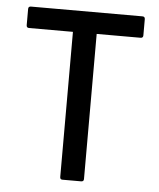

<svg xmlns="http://www.w3.org/2000/svg" viewBox="-49 -698 612 741"><g transform="rotate(5 257.0 -327.5)"><path d="M220 0Q211 0 211 -10V-572H41Q31 -572 31 -582V-645Q31 -655 41 -655H473Q483 -655 483 -645V-582Q483 -572 473 -572H303V-10Q303 0 293 0Z"/></g></svg>

Font: Sofia Sans Semi Condensed Medium
Style: Regular
Weight: 500
Designer: Botio Nikoltchev, Ani Petrova
Foundry: lettersoup
Version: Version 4.100